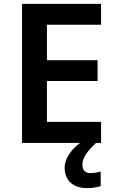

<svg xmlns="http://www.w3.org/2000/svg" viewBox="-20 -800 598 986"><path d="M403 47C403 10 428 -23 473 -66H499V-174H221V-384H481V-491H221V-673H499V-780H93V-66H391C348 -34 312 13 312 61C312 125 353 166 427 166C456 166 477 162 497 156V81C485 84 466 89 444 89C419 89 403 75 403 47Z"/></svg>

Font: Noto Sans Malayalam UI SemiBold
Style: Regular
Weight: 600
Designer: Jelle Bosma - Monotype Design Team
Foundry: Monotype Imaging Inc.
Version: Version 2.104